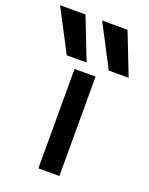

<svg xmlns="http://www.w3.org/2000/svg" viewBox="-236 -867 734 944"><g transform="rotate(20 130.5 -395.0)"><path d="M26 -570 -89 -790H44L130 -570ZM246 -570 131 -790H264L350 -570ZM85 0V-520H195V0Z"/></g></svg>

Font: M PLUS 2 Medium
Style: Regular
Weight: 500
Designer: Coji Morishita
Foundry: UNDERFOREST DESIGN
Version: Version 1.001